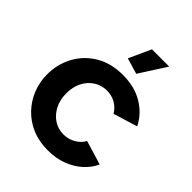

<svg xmlns="http://www.w3.org/2000/svg" viewBox="-207 -849 979 979"><g transform="rotate(45 282.0 -360.0)"><path d="M304.7 10Q240.7 10 190 -11.7Q139.2 -33.5 103.1 -71.7Q66.9 -109.9 47.6 -158.9Q28.3 -207.9 28.3 -262.5Q28.3 -335.5 61.6 -397.2Q94.8 -458.9 156.8 -496.1Q218.8 -533.3 304.2 -533.3Q389.3 -533.3 450.2 -496.3Q511 -459.3 540.8 -399L410.2 -359Q393.4 -387.8 365.2 -403.6Q337.1 -419.4 302.6 -419.4Q264.5 -419.4 233.4 -399.6Q202.2 -379.7 183.9 -344.6Q165.7 -309.4 165.7 -262.5Q165.7 -216.5 184.2 -180.5Q202.8 -144.6 233.9 -124.2Q265.1 -103.9 303.2 -103.9Q327.4 -103.9 348.9 -111.9Q370.4 -120 387.4 -134.2Q404.4 -148.5 412.4 -165.9L543 -126.4Q524.8 -86.6 490.5 -56Q456.2 -25.4 409.4 -7.7Q362.7 10 304.7 10ZM347.7 -585.1 261.7 -610.5 316.1 -730H440.6Z"/></g></svg>

Font: Raleway Thin
Style: Regular
Weight: 100
Designer: Matt McInerney, Pablo Impallari, Rodrigo Fuenzalida
Foundry: Matt McInerney, Pablo Impallari, Rodrigo Fuenzalida
Version: Version 4.026